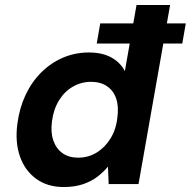

<svg xmlns="http://www.w3.org/2000/svg" viewBox="-20 -740 767 772"><path d="M369 -565 383 -646H727L713 -565ZM236 12Q171 12 125.5 -21Q80 -54 60 -111.5Q40 -169 50 -243Q58 -305 82.5 -357.5Q107 -410 145.5 -448.5Q184 -487 233 -508Q282 -529 337 -529Q391 -529 427.5 -509Q464 -489 482 -454L529 -720H664L537 0H417L414 -70Q396 -48 371 -29Q346 -10 312.5 1Q279 12 236 12ZM294 -106Q335 -106 368.5 -126.5Q402 -147 424.5 -183.5Q447 -220 452 -268Q458 -312 447 -344Q436 -376 410 -393.5Q384 -411 346 -411Q307 -411 273 -391.5Q239 -372 217 -336Q195 -300 189 -252Q183 -208 194.5 -175Q206 -142 231.5 -124Q257 -106 294 -106Z"/></svg>

Font: DM Sans 11pt
Style: Bold Italic
Weight: 700
Italic angle: -10°
Version: Version 4.004;gftools[0.9.30]